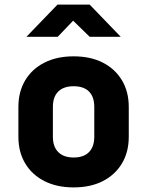

<svg xmlns="http://www.w3.org/2000/svg" viewBox="-20 -805 640 835"><path d="M300 10Q227 10 173 -17.5Q119 -45 89.5 -94.5Q60 -144 60 -210V-340Q60 -406 89.5 -455.5Q119 -505 173 -532.5Q227 -560 300 -560Q374 -560 427.5 -532.5Q481 -505 510.5 -455.5Q540 -406 540 -340V-210Q540 -144 510.5 -94.5Q481 -45 427.5 -17.5Q374 10 300 10ZM300 -120Q344 -120 367 -143.5Q390 -167 390 -210V-340Q390 -384 367 -407Q344 -430 300 -430Q257 -430 233.5 -407Q210 -384 210 -340V-210Q210 -167 233.5 -143.5Q257 -120 300 -120ZM95 -645 230 -785H370L505 -645H370L298 -715L231 -645Z"/></svg>

Font: JetBrains Mono NL ExtraBold
Style: Regular
Weight: 800
Designer: Philipp Nurullin, Konstantin Bulenkov
Foundry: JetBrains
Version: Version 2.304; ttfautohint (v1.8.4.7-5d5b)